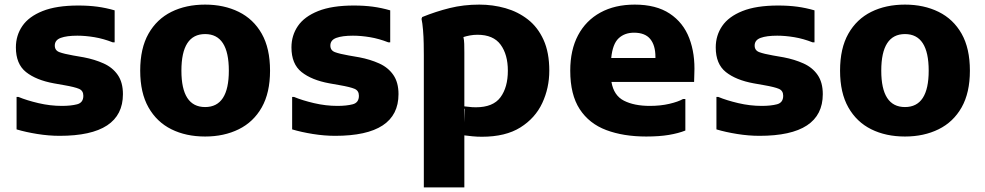

<svg xmlns="http://www.w3.org/2000/svg" viewBox="-20 -582 4277 834"><path d="M52 -161H60Q96 -146 147 -134Q198 -122 249 -122Q288 -122 315 -129Q342 -136 342 -166Q342 -188 323.5 -196Q305 -204 259 -212L214 -220Q137 -234 93 -269Q49 -304 49 -376Q49 -428 77 -469Q105 -510 165 -534Q225 -558 320 -558Q365 -558 402.5 -553Q440 -548 478 -537V-398H470Q429 -414 390 -420.5Q351 -427 316 -427Q270 -427 244 -417.5Q218 -408 218 -384Q218 -363 238 -355.5Q258 -348 298 -341L344 -333Q391 -324 430 -306.5Q469 -289 491.5 -256.5Q514 -224 514 -173Q514 8 239 8Q192 8 142 0Q92 -8 52 -20Z M589 -275Q589 -372 625 -435.5Q661 -499 724.5 -530.5Q788 -562 871 -562Q953 -562 1017 -530.5Q1081 -499 1117 -435.5Q1153 -372 1153 -275Q1153 -179 1117 -115.5Q1081 -52 1017 -20.5Q953 11 871 11Q788 11 724.5 -20.5Q661 -52 625 -115.5Q589 -179 589 -275ZM768 -275Q768 -117 871 -117Q974 -117 974 -275Q974 -434 871 -434Q768 -434 768 -275Z M1249 -161H1257Q1293 -146 1344 -134Q1395 -122 1446 -122Q1485 -122 1512 -129Q1539 -136 1539 -166Q1539 -188 1520.5 -196Q1502 -204 1456 -212L1411 -220Q1334 -234 1290 -269Q1246 -304 1246 -376Q1246 -428 1274 -469Q1302 -510 1362 -534Q1422 -558 1517 -558Q1562 -558 1599.5 -553Q1637 -548 1675 -537V-398H1667Q1626 -414 1587 -420.5Q1548 -427 1513 -427Q1467 -427 1441 -417.5Q1415 -408 1415 -384Q1415 -363 1435 -355.5Q1455 -348 1495 -341L1541 -333Q1588 -324 1627 -306.5Q1666 -289 1688.5 -256.5Q1711 -224 1711 -173Q1711 8 1436 8Q1389 8 1339 0Q1289 -8 1249 -20Z M1821 232V-342Q1821 -362 1820.5 -392Q1820 -422 1817.5 -452Q1815 -482 1811 -500L1814 -508Q1873 -532 1933.5 -547Q1994 -562 2062 -562Q2121 -562 2175.5 -546.5Q2230 -531 2273 -497.5Q2316 -464 2341 -409Q2366 -354 2366 -275Q2366 -200 2335.5 -134.5Q2305 -69 2240.5 -28.5Q2176 12 2073 12Q2052 12 2032 10Q2012 8 1997 6V232ZM1997 -354V-120Q2003 -120 2016 -118Q2029 -116 2047 -116Q2122 -116 2154 -159.5Q2186 -203 2186 -275Q2186 -345 2154.5 -388Q2123 -431 2054 -431Q2037 -431 2021 -428Q2005 -425 1993 -421Q1996 -408 1996.5 -391.5Q1997 -375 1997 -354ZM1997 -50 1999 -109 1997 -110Z M2787 11Q2688 11 2613.5 -17Q2539 -45 2498 -108Q2457 -171 2457 -275Q2457 -365 2491 -429Q2525 -493 2588 -527.5Q2651 -562 2737 -562Q2830 -562 2889 -523Q2948 -484 2974 -416Q3000 -348 2996 -262L2995 -226H2636Q2646 -167 2690.5 -144.5Q2735 -122 2803 -122Q2849 -122 2887.5 -131Q2926 -140 2947 -152H2957V-15Q2927 -3 2885.5 4Q2844 11 2787 11ZM2734 -440Q2693 -440 2667 -415.5Q2641 -391 2635 -330H2827V-335Q2827 -385 2804.5 -412.5Q2782 -440 2734 -440Z M3092 -161H3100Q3136 -146 3187 -134Q3238 -122 3289 -122Q3328 -122 3355 -129Q3382 -136 3382 -166Q3382 -188 3363.5 -196Q3345 -204 3299 -212L3254 -220Q3177 -234 3133 -269Q3089 -304 3089 -376Q3089 -428 3117 -469Q3145 -510 3205 -534Q3265 -558 3360 -558Q3405 -558 3442.5 -553Q3480 -548 3518 -537V-398H3510Q3469 -414 3430 -420.5Q3391 -427 3356 -427Q3310 -427 3284 -417.5Q3258 -408 3258 -384Q3258 -363 3278 -355.5Q3298 -348 3338 -341L3384 -333Q3431 -324 3470 -306.5Q3509 -289 3531.5 -256.5Q3554 -224 3554 -173Q3554 8 3279 8Q3232 8 3182 0Q3132 -8 3092 -20Z M3629 -275Q3629 -372 3665 -435.5Q3701 -499 3764.5 -530.5Q3828 -562 3911 -562Q3993 -562 4057 -530.5Q4121 -499 4157 -435.5Q4193 -372 4193 -275Q4193 -179 4157 -115.5Q4121 -52 4057 -20.5Q3993 11 3911 11Q3828 11 3764.5 -20.5Q3701 -52 3665 -115.5Q3629 -179 3629 -275ZM3808 -275Q3808 -117 3911 -117Q4014 -117 4014 -275Q4014 -434 3911 -434Q3808 -434 3808 -275Z"/></svg>

Font: Kufam
Style: Bold
Weight: 700
Designer: Wael Morcos, Artur Schmal
Foundry: Original Type
Version: Version 1.300; ttfautohint (v1.8.3)